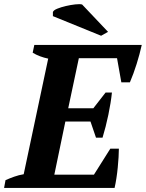

<svg xmlns="http://www.w3.org/2000/svg" viewBox="-44 -920 714 940"><path d="M650 -700Q640 -655 625 -607Q610 -559 592 -517H550L529 -635H342L290 -390H413L473 -467H504Q499 -418 486.5 -358Q474 -298 458 -246H426L399 -325H276L222 -65H416L496 -192H538Q538 -174 536.5 -150Q535 -126 532.5 -100Q530 -74 526 -48Q522 -22 517 0H-24L-17 -38Q3 -47 25.5 -55Q48 -63 72 -67L192 -633Q172 -637 152 -644.5Q132 -652 116 -662L124 -700ZM485 -764 451 -745 215 -841V-861Q218 -870 236.5 -877.5Q255 -885 278.5 -890.5Q302 -896 324.5 -898.5Q347 -901 358 -898Z"/></svg>

Font: PT Serif
Style: Bold Italic
Weight: 700
Italic angle: -12°
Designer: A.Korolkova, O.Umpeleva, V.Yefimov
Foundry: ParaType Ltd
Version: Version 1.000W OFL